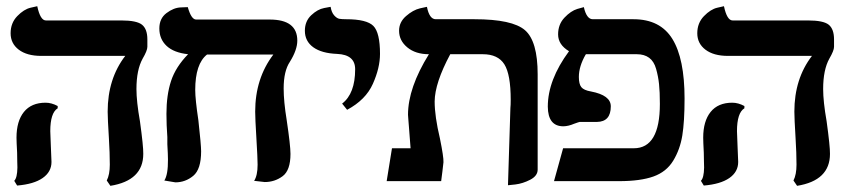

<svg xmlns="http://www.w3.org/2000/svg" viewBox="-20 -584 2731 619"><path d="M142.1 -161.1Q142.1 -151.4 144 -111.1Q146 -70.8 146 -62Q146 -29.8 117.4 -10Q88.9 9.8 35.2 14.2L25.9 -1Q35.6 -10.7 36.1 -43.9Q36.1 -46.9 35.6 -64Q35.2 -81.1 35.2 -91.8Q33.2 -127.9 33.2 -140.1Q33.2 -193.4 57.1 -223.1Q81.1 -252.9 127 -252.9Q146 -252.9 166 -242.2V-234.9Q142.1 -220.2 142.1 -161.1ZM419.9 -296.9Q419.9 -256.8 431.2 -192.9Q442.4 -111.8 441.9 -87.9Q441.9 -2 335.9 15.1L324.2 -2Q334 -21 334 -53.2Q334 -90.3 331.1 -138.2Q327.1 -202.1 327.1 -224.1Q327.1 -330.1 383.8 -403.8H112.8Q66.9 -403.8 40.5 -423.8Q14.2 -443.8 14.2 -476.8Q14.2 -509.8 35.6 -532Q57.1 -554.2 78.6 -559.1L100.1 -564Q109.9 -518.1 127.9 -518.1H371.1Q420.9 -518.1 438 -504.2Q455.1 -490.2 455.1 -457V-433.1Q455.1 -420.9 439.9 -395Q419.9 -358.9 419.9 -296.9Z M894.5 -298.8Q894.5 -256.8 904.3 -196.8Q916.5 -114.7 916.5 -87.9Q916.5 -34.7 891.1 -15.9Q865.7 2.9 833.5 2.9L799.3 -1Q810.5 -18.1 810.5 -53.2Q810.5 -74.2 806.6 -138.2Q802.7 -202.1 802.7 -224.1Q802.7 -331.1 861.3 -408.2H647.5Q609.4 -378.4 609.4 -293.9Q609.4 -264.2 619.6 -195.8Q628.4 -116.7 628.4 -96.2Q628.4 -38.1 603 -17.1Q577.6 3.9 545.4 3.9Q545.4 3.9 509.8 -2Q522 -21 521.5 -69.8Q521.5 -85 519.5 -119.1Q519.5 -119.1 519.5 -142.1Q516.6 -181.2 516.6 -216.8Q516.6 -277.8 531.5 -323Q546.4 -368.2 586.4 -409.2Q540.5 -414.1 517.1 -436Q493.7 -458 493.7 -492.2Q493.7 -524.4 516.6 -541.7Q539.6 -559.1 562.5 -560.1L585.4 -561Q596.7 -521 612.3 -521H849.6Q938.5 -521 938.5 -453.1Q938.5 -423.3 914.6 -384.8Q894.5 -355 894.5 -298.8Z M1099.1 -230 1083 -250Q1125 -282.2 1125 -360.8Q1125 -407.7 1066.9 -410.2Q1017.1 -412.1 990 -431.6Q962.9 -451.2 962.9 -484.9Q962.9 -515.6 983.4 -534.9Q1003.9 -554.2 1024.9 -558.1L1045.9 -562Q1048.8 -543.9 1057.4 -534.4Q1065.9 -524.9 1074 -523.4Q1082 -522 1096.2 -522Q1162.1 -522 1183.6 -500.5Q1205.1 -479 1205.1 -410.2Q1205.1 -365.2 1182.1 -313.7Q1159.2 -262.2 1099.1 -230Z M1617.7 13.2 1625.5 -235.8Q1626.5 -244.6 1626.5 -262.2Q1626.5 -344.2 1606 -376.7Q1585.4 -409.2 1536.6 -409.2H1431.6Q1381.8 -316.4 1381.3 -256.8Q1381.3 -209 1398.4 -137.2Q1410.6 -77.1 1409.7 -61Q1408.7 -52.2 1406.2 -30.5Q1403.8 -8.8 1402.3 0H1226.6L1243.7 -106H1303.7Q1302.7 -112.8 1300.8 -143.1Q1299.8 -155.3 1298.6 -172.1Q1297.4 -189 1296.4 -200Q1295.4 -210.9 1295.4 -213.9Q1295.4 -300.8 1362.8 -409.2Q1319.8 -409.2 1293.2 -431.2Q1266.6 -453.1 1266.6 -484.9Q1266.6 -512.7 1289.1 -532.2Q1311.5 -551.8 1334 -557.1L1356.4 -562Q1364.3 -522 1384.8 -522H1509.8Q1631.8 -522 1672.6 -486.6Q1713.4 -451.2 1713.4 -344.2V-37.1Q1713.4 -17.1 1689.5 -4.6Q1665.5 7.8 1641.6 10.7Z M2107.4 -249Q2107.4 -288.1 2104.7 -313Q2102.1 -337.9 2095.2 -362.1Q2088.4 -386.2 2072.8 -397.7Q2057.1 -409.2 2033.2 -409.2H1869.1Q1870.1 -408.2 1868.2 -408.2V-409.2Q1867.2 -408.2 1868.2 -408.2Q1846.2 -370.1 1846.2 -335.9Q1846.2 -313 1854.2 -303Q1862.3 -293 1885.3 -289.1Q1949.2 -276.9 1949.2 -241.2Q1949.2 -191.4 1904.3 -190.9H1881.3H1849.1Q1847.2 -190.9 1831.1 -185.1Q1813 -177.2 1796.4 -176.8Q1746.6 -176.8 1746.1 -240.2Q1746.1 -326.2 1814.5 -418.9Q1779.3 -439.9 1779.3 -473.1Q1779.3 -505.4 1799.8 -527.1Q1820.3 -548.8 1841.3 -555.2L1862.3 -561Q1871.1 -522 1891.1 -522H2022.5Q2108.4 -522 2147.7 -458.5Q2187 -395 2187 -266.1Q2187 -191.9 2179.7 -147Q2172.4 -102.1 2150.4 -65.9Q2128.4 -29.8 2086.4 -14.9Q2044.4 0 1976.1 0H1766.1L1795.4 -106H2023.4Q2107.4 -106 2107.4 -249Z M2356 -161.1Q2356 -151.4 2357.9 -111.1Q2359.9 -70.8 2359.9 -62Q2359.9 -29.8 2331.3 -10Q2302.7 9.8 2249 14.2L2239.7 -1Q2249.5 -10.7 2250 -43.9Q2250 -46.9 2249.5 -64Q2249 -81.1 2249 -91.8Q2247.1 -127.9 2247.1 -140.1Q2247.1 -193.4 2271 -223.1Q2294.9 -252.9 2340.8 -252.9Q2359.9 -252.9 2379.9 -242.2V-234.9Q2356 -220.2 2356 -161.1ZM2633.8 -296.9Q2633.8 -256.8 2645 -192.9Q2656.2 -111.8 2655.8 -87.9Q2655.8 -2 2549.8 15.1L2538.1 -2Q2547.9 -21 2547.9 -53.2Q2547.9 -90.3 2544.9 -138.2Q2541 -202.1 2541 -224.1Q2541 -330.1 2597.7 -403.8H2326.7Q2280.8 -403.8 2254.4 -423.8Q2228 -443.8 2228 -476.8Q2228 -509.8 2249.5 -532Q2271 -554.2 2292.5 -559.1L2314 -564Q2323.7 -518.1 2341.8 -518.1H2585Q2634.8 -518.1 2651.9 -504.2Q2668.9 -490.2 2668.9 -457V-433.1Q2668.9 -420.9 2653.8 -395Q2633.8 -358.9 2633.8 -296.9Z"/></svg>

Font: Linux Libertine
Style: Semibold
Weight: 600
Designer: Philipp H. Poll
Foundry: Philipp H. Poll
Version: Version 5.1.2 ; ttfautohint (v0.9)